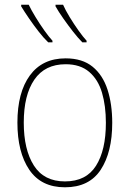

<svg xmlns="http://www.w3.org/2000/svg" viewBox="-20 -786 552 816"><path d="M457 -264Q457 -139 408 -64.5Q359 10 256 10Q155 10 104.5 -64.5Q54 -139 54 -265Q54 -393 107 -465.5Q160 -538 259 -538Q330 -538 373.5 -502.5Q417 -467 437 -405Q457 -343 457 -264ZM81 -265Q81 -150 124 -82.5Q167 -15 256 -15Q346 -15 388 -81.5Q430 -148 430 -264Q430 -336 413.5 -392Q397 -448 359 -480.5Q321 -513 259 -513Q171 -513 126 -447.5Q81 -382 81 -265ZM248 -766Q258 -743 276 -713.5Q294 -684 313.5 -656.5Q333 -629 348 -613V-606H330Q312 -624 290.5 -651.5Q269 -679 249 -707.5Q229 -736 216 -759V-766ZM102 -766Q113 -743 131 -713.5Q149 -684 168.5 -656.5Q188 -629 203 -613V-606H185Q166 -624 144.5 -651.5Q123 -679 103.5 -707.5Q84 -736 70 -759V-766Z"/></svg>

Font: Noto Sans SemiCondensed Thin
Style: Regular
Weight: 100
Width: 4
Designer: Monotype Design Team
Foundry: Monotype Imaging Inc.
Version: Version 2.013; ttfautohint (v1.8.4.7-5d5b)